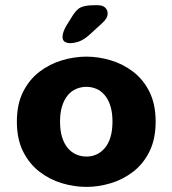

<svg xmlns="http://www.w3.org/2000/svg" viewBox="-20 -704 659 734"><path d="M310.5 10.5Q264 10.5 217 -3.5Q170 -17.5 131 -47.5Q92 -77.5 68.2 -125Q44.5 -172.5 44.5 -239Q44.5 -305.5 68.2 -352.8Q92 -400 131 -429.8Q170 -459.5 217 -473.5Q264 -487.5 310.5 -487.5Q356.5 -487.5 403.2 -473.5Q450 -459.5 489 -429.8Q528 -400 551.5 -352.8Q575 -305.5 575 -239Q575 -172.5 551.5 -125Q528 -77.5 489 -47.5Q450 -17.5 403.2 -3.5Q356.5 10.5 310.5 10.5ZM310.5 -105.5Q331 -105.5 348.8 -113.5Q366.5 -121.5 380.5 -137.8Q394.5 -154 402.2 -179.2Q410 -204.5 410 -239Q410 -273.5 402.2 -298.5Q394.5 -323.5 380.5 -340Q366.5 -356.5 348.8 -364.2Q331 -372 310.5 -372Q290 -372 271.5 -364.2Q253 -356.5 239.2 -340Q225.5 -323.5 217.5 -298.5Q209.5 -273.5 209.5 -239Q209.5 -204.5 217.5 -179.2Q225.5 -154 239.2 -137.8Q253 -121.5 271.5 -113.5Q290 -105.5 310.5 -105.5ZM247 -539Q236.5 -539 227.8 -544.2Q219 -549.5 219 -563.5Q219 -580 233.5 -605.5L251 -633.5Q269.5 -666 287.2 -675Q305 -684 338.5 -684H354.5Q372.5 -684 382 -675Q391.5 -666 391.5 -652Q391.5 -633.5 369.5 -614.5L318.5 -568Q298 -550.5 280.2 -544.8Q262.5 -539 247 -539Z"/></svg>

Font: Sono ExtraLight Monospace
Style: Bold
Weight: 700
Version: Version 2.112